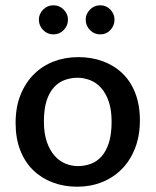

<svg xmlns="http://www.w3.org/2000/svg" viewBox="-20 -696 588 726"><path d="M509 -241Q509 -182 490.5 -135Q472 -88 440 -56Q408 -24 365 -7Q322 10 272 10Q222 10 179.5 -6Q137 -22 105.5 -52.5Q74 -83 56.5 -128Q39 -173 39 -231Q39 -291 57.5 -337Q76 -383 108 -415Q140 -447 183 -463.5Q226 -480 276 -480Q326 -480 368.5 -464.5Q411 -449 442.5 -419Q474 -389 491.5 -344Q509 -299 509 -241ZM402 -236Q402 -281 391 -312.5Q380 -344 362 -364Q344 -384 320.5 -393Q297 -402 273 -402Q249 -402 226 -394Q203 -386 185 -367Q167 -348 156.5 -316Q146 -284 146 -236Q146 -192 157 -160Q168 -128 186 -107.5Q204 -87 227 -77.5Q250 -68 275 -68Q299 -68 322 -76Q345 -84 363 -103.5Q381 -123 391.5 -155.5Q402 -188 402 -236ZM127 -622Q127 -643 143 -659.5Q159 -676 182 -676Q205 -676 221 -659.5Q237 -643 237 -622Q237 -599 221 -582.5Q205 -566 182 -566Q159 -566 143 -582.5Q127 -599 127 -622ZM304 -622Q304 -643 320 -659.5Q336 -676 359 -676Q382 -676 397.5 -659.5Q413 -643 413 -622Q413 -599 397.5 -582.5Q382 -566 359 -566Q336 -566 320 -582.5Q304 -599 304 -622Z"/></svg>

Font: Mukta Malar Medium
Style: Regular
Weight: 500
Designer: Aadarsh Rajan, Girish Dalvi, Yashodeep Gholap
Foundry: Ek Type
Version: Version 2.538;PS 1.000;hotconv 16.6.51;makeotf.lib2.5.65220;